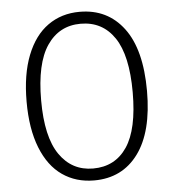

<svg xmlns="http://www.w3.org/2000/svg" viewBox="-51 -744 727 802"><g transform="rotate(-5 312.0 -342.5)"><path d="M564 -342Q564 -171 497 -80Q430 11 312 11Q236 11 179 -28.5Q122 -68 90.5 -147.5Q59 -227 59 -341Q59 -455 90.5 -535Q122 -615 179 -655.5Q236 -696 312 -696Q429 -696 496.5 -606Q564 -516 564 -342ZM120 -341Q120 -188 171.5 -113.5Q223 -39 312 -39Q404 -39 454 -113Q504 -187 504 -342Q504 -497 453.5 -571.5Q403 -646 312 -646Q222 -646 171 -571Q120 -496 120 -341Z"/></g></svg>

Font: Fira Sans Condensed Light
Style: Regular
Weight: 300
Width: 3
Designer: bBox Type GmbH & Carrois Corporate GbR & Edenspiekermann AG
Foundry: bBox Type GmbH & Carrois Corporate GbR & Edenspiekermann AG
Version: Version 4.301